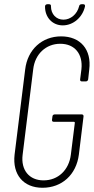

<svg xmlns="http://www.w3.org/2000/svg" viewBox="-20 -880 444 908"><path d="M277 -760C327 -760 371 -799 382 -850C383 -856 380 -860 374 -860H366C360 -860 355 -857 354 -850C345 -813 314 -787 280 -787C246 -787 221 -813 221 -850C222 -857 218 -860 212 -860H204C198 -860 193 -856 193 -850C192 -799 227 -760 277 -760ZM181 8C273 8 341 -54 353 -149L375 -329C376 -335 372 -339 367 -339H239C233 -339 228 -335 228 -329L226 -314C225 -308 228 -304 234 -304H330C332 -304 334 -302 334 -300L315 -148C306 -76 255 -27 186 -27C118 -27 78 -76 87 -148L137 -552C145 -624 197 -673 265 -673C334 -673 373 -624 365 -552L359 -505C358 -499 361 -495 367 -495H386C392 -495 396 -499 397 -505L402 -551C414 -646 360 -708 269 -708C179 -708 110 -646 99 -551L49 -149C38 -54 91 8 181 8Z"/></svg>

Font: Barlow Condensed ExtraLight
Style: Italic
Weight: 275
Width: 3
Italic angle: -7°
Designer: Jeremy Tribby
Foundry: Tribby Type
Version: Version 1.422;hotconv 1.0.109;makeotfexe 2.5.65596